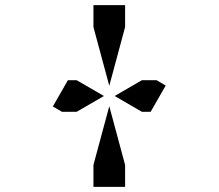

<svg xmlns="http://www.w3.org/2000/svg" viewBox="-20 -876 856 752"><path d="M629 -541 570 -438H536L429 -500L536 -562H593ZM346 -770V-856H470V-770L408 -540ZM280 -438H223L187 -459L246 -562H280L387 -500ZM470 -230V-144H346V-230L408 -460Z"/></svg>

Font: DSEG14 Modern
Style: Bold
Weight: 700
Designer: Keshikan(Twitter:@keshinomi_88pro)
Version: Version 0.46